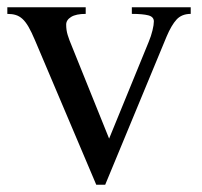

<svg xmlns="http://www.w3.org/2000/svg" viewBox="-20 -493 550 524"><path d="M213.9 -473.1V-455.1Q187.5 -455.1 174.1 -446.8Q160.6 -438.5 160.6 -425.8Q160.6 -410.6 164.8 -397.2Q168.9 -383.8 175.8 -367.7L277.8 -114.7L385.7 -378.4Q392.6 -395 396.2 -410.2Q399.9 -425.3 399.9 -434.6Q399.9 -447.3 384.5 -451.2Q369.1 -455.1 339.8 -455.1V-473.1H500.5V-455.1Q476.1 -455.1 461.9 -439.7Q447.8 -424.3 434.6 -393.1L267.1 11.2H242.7L75.2 -383.8Q65.9 -405.8 57.9 -419.7Q49.8 -433.6 41.3 -441.4Q32.7 -449.2 22.9 -452.1Q13.2 -455.1 0 -455.1V-473.1Z"/></svg>

Font: Khmer Busra Bunong
Style: Regular
Weight: 400
Designer: D. Kanjahn
Version: Version 7.100; 2014